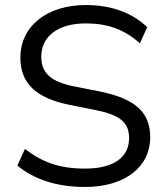

<svg xmlns="http://www.w3.org/2000/svg" viewBox="-20 -734 663 763"><path d="M318 9C477 9 577 -71 577 -189C577 -289 515 -342 379 -370L273 -391C181 -410 144 -444 144 -509C144 -590 211 -641 321 -641C408 -641 474 -617 536 -562L565 -626C506 -683 422 -714 322 -714C166 -714 61 -630 61 -505C61 -403 123 -345 253 -318L358 -297C458 -277 493 -247 493 -185C493 -112 436 -64 318 -64C216 -64 149 -89 79 -142L49 -76C116 -21 205 9 318 9Z"/></svg>

Font: Poppy and Pepper
Style: Regular
Weight: 400
Designer: Thy Ha
Foundry: Thy Ha
Version: Version 0.001;Glyphs 3.2 (3227)